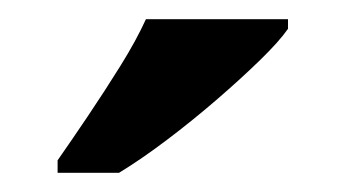

<svg xmlns="http://www.w3.org/2000/svg" viewBox="-20 -786 360 200"><path d="M40 -619Q54 -639 71.5 -665Q89 -691 105.5 -717.5Q122 -744 132 -766H280V-756Q271 -743 251 -723.5Q231 -704 205.5 -682Q180 -660 153.5 -640Q127 -620 104 -606H40Z"/></svg>

Font: Noto Serif Thai SemiCondensed
Style: Bold
Weight: 700
Width: 4
Designer: Monotype Design Team
Foundry: Monotype Imaging Inc.
Version: Version 2.002; ttfautohint (v1.8.4.7-5d5b)